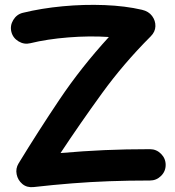

<svg xmlns="http://www.w3.org/2000/svg" viewBox="-20 -737 729 799"><path d="M27.3 -604.5Q21 -630.4 35.2 -653.8Q49.3 -677.2 74.7 -683.6Q152.3 -702.6 241 -710.9Q329.6 -719.2 415.5 -715.8Q501.5 -712.4 570.8 -696.3Q598.6 -689.9 613 -670.4Q627.4 -650.9 626.7 -627.7Q626 -604.5 607.4 -585.9Q494.6 -473.1 404.3 -348.6Q314 -224.1 231.9 -100.1Q326.7 -108.4 414.6 -112.3Q502.4 -116.2 604 -116.2Q630.9 -116.2 650.1 -96.9Q669.4 -77.6 669.4 -50.8Q669.4 -23.9 650.1 -4.9Q630.9 14.2 604 14.2Q514.2 14.2 435.1 17.1Q356 20 279.1 26.1Q202.1 32.2 119.6 41.5Q91.8 44.4 73 28.6Q54.2 12.7 49.3 -11.5Q44.4 -35.6 57.1 -56.6Q137.2 -188 227.3 -322.3Q317.4 -456.5 433.1 -583Q352.5 -588.4 264.2 -581.3Q175.8 -574.2 106 -557.1Q80.6 -550.8 57.1 -564.9Q33.7 -579.1 27.3 -604.5Z"/></svg>

Font: Mikhak-FD Bold
Style: Regular
Weight: 700
Designer: Amin Abedi
Version: Version 3.3